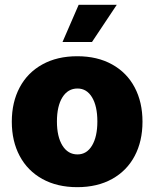

<svg xmlns="http://www.w3.org/2000/svg" viewBox="-20 -772 645 802"><path d="M29.3 -263.7Q29.3 -345.2 62.3 -407Q95.2 -468.8 157 -502.9Q218.8 -537.1 302.7 -537.1Q386.7 -537.1 448.2 -502.9Q509.8 -468.8 542.5 -407Q575.2 -345.2 575.2 -263.7Q575.2 -182.1 542.5 -120.4Q509.8 -58.6 448.2 -24.4Q386.7 9.8 302.7 9.8Q218.8 9.8 157 -24.4Q95.2 -58.6 62.3 -120.4Q29.3 -182.1 29.3 -263.7ZM386.7 -264.6Q386.7 -328.6 364.5 -365.5Q342.3 -402.3 303.7 -402.3Q263.7 -402.3 240.7 -365.5Q217.8 -328.6 217.8 -264.6Q217.8 -201.2 240.7 -164.1Q263.7 -127 303.7 -127Q342.3 -127 364.5 -164.1Q386.7 -201.2 386.7 -264.6ZM308.6 -752H467.8L364.3 -596.7H241.2Z"/></svg>

Font: Pretendard JP Black
Style: Regular
Weight: 900
Designer: Base glyphs from Inter by Rasmus Andersson; Hangeul glyphs from Noto Sans CJK(Source Han Sans) by Jang Soo-young and Kan
Foundry: Kil Hyung-jin
Version: Version 1.309